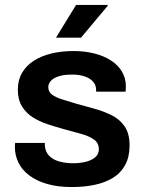

<svg xmlns="http://www.w3.org/2000/svg" viewBox="-20 -743 581 775"><path d="M270 12Q213 12 170 -0.5Q127 -13 98 -35Q69 -57 54.5 -86.5Q40 -116 40 -151Q40 -156 40.5 -160Q41 -164 41 -166H161Q161 -164 161 -162Q161 -160 161 -158Q162 -131 178 -114.5Q194 -98 220 -91Q246 -84 275 -84Q301 -84 324.5 -89.5Q348 -95 363.5 -107.5Q379 -120 379 -140Q379 -166 359 -180Q339 -194 306.5 -203Q274 -212 237 -222Q204 -231 171 -242Q138 -253 111.5 -270Q85 -287 68.5 -314Q52 -341 52 -381Q52 -420 69 -449Q86 -478 116 -497.5Q146 -517 187 -527Q228 -537 276 -537Q323 -537 361.5 -527Q400 -517 428.5 -498.5Q457 -480 472.5 -453.5Q488 -427 488 -395Q488 -388 487.5 -381Q487 -374 487 -373H368V-380Q368 -399 356.5 -412.5Q345 -426 323.5 -434Q302 -442 270 -442Q246 -442 228 -438Q210 -434 198.5 -427Q187 -420 181 -411Q175 -402 175 -391Q175 -372 190 -361Q205 -350 230.5 -342Q256 -334 286 -325Q322 -315 360 -304.5Q398 -294 430.5 -278Q463 -262 483 -233Q503 -204 503 -156Q503 -110 485.5 -77.5Q468 -45 436.5 -25.5Q405 -6 362.5 3Q320 12 270 12ZM206 -591 287 -723H414L415 -720L307 -591Z"/></svg>

Font: Archivo SemiBold SemiBold
Style: Regular
Weight: 600
Version: Version 2.001